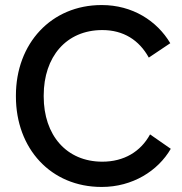

<svg xmlns="http://www.w3.org/2000/svg" viewBox="-20 -730 720 760"><path d="M382 10H383C504 10 605 -53 656 -141L574 -198C537 -130 471 -90 385 -90C243 -90 153 -195 153 -348V-352C153 -505 242 -611 385 -611C469 -611 531 -571 569 -502L654 -559C601 -648 504 -710 383 -710H382C183 -710 43 -558 43 -352V-348C43 -142 181 10 382 10Z"/></svg>

Font: Fixel Display Medium
Style: Regular
Weight: 500
Designer: AlfaBravo + MacPaw
Foundry: Kyrylo Tkachov, Marchela Mozhyna, Serhii Makarenko, Maria Weinstein, Zakhar Kryvoshyya
Version: Version 1.211